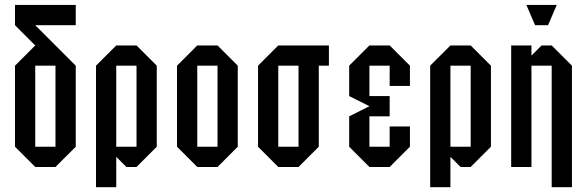

<svg xmlns="http://www.w3.org/2000/svg" viewBox="-20 -687 2415 790"><path d="M125 -83.3H208.3V-416.7H125ZM291.7 -666.7V-583.3H125L291.7 -416.7V-83.3L208.3 0H125L41.7 -83.3V-416.7L125 -500L41.7 -583.3V-666.7Z M458.3 -416.7V-83.3H541.7V-416.7ZM458.3 -500H541.7L625 -416.7V-83.3L541.7 0H500L458.3 -41.7V83.3H375V-416.7Z M791.7 0 708.3 -83.3V-416.7L791.7 -500H875L958.3 -416.7V-83.3L875 0ZM791.7 -83.3H875V-416.7H791.7Z M1291.7 -416.7V-83.3L1208.3 0H1125L1041.7 -83.3V-416.7L1125 -500H1333.3V-416.7ZM1125 -416.7V-83.3H1208.3V-416.7Z M1666.7 -83.3 1583.3 0H1500L1416.7 -83.3V-208.3L1500 -250L1416.7 -291.7V-416.7L1500 -500H1583.3L1666.7 -416.7V-333.3H1583.3V-416.7H1500V-291.7H1583.3V-208.3H1500V-83.3H1583.3V-166.7H1666.7Z M1833.3 -416.7V-83.3H1916.7V-416.7ZM1833.3 -500H1916.7L2000 -416.7V-83.3L1916.7 0H1875L1833.3 -41.7V83.3H1750V-416.7Z M2166.7 0H2083.3V-500H2166.7V-458.3L2208.3 -500H2250L2333.3 -416.7V83.3H2250V-416.7H2166.7ZM2181.7 -583.3 2145.8 -666.7H2270.8L2235 -583.3Z"/></svg>

Font: Yulong
Style: Regular
Weight: 400
Designer: GGBotNet
Foundry: f0n7.com
Version: 1.00